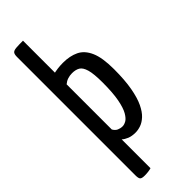

<svg xmlns="http://www.w3.org/2000/svg" viewBox="-303 -762 989 989"><g transform="rotate(-45 191.5 -267.5)"><path d="M79 200Q58 200 52 193Q46 186 46 166V-470Q76 -489 114 -499Q152 -509 192 -509Q242 -509 278.5 -491.5Q315 -474 335 -428.5Q355 -383 355 -300Q355 -220 345 -165Q335 -110 318.5 -75.5Q302 -41 282 -22.5Q262 -4 241.5 3Q221 10 203 10Q176 10 157.5 2.5Q139 -5 127 -16V194Q117 197 105 198.5Q93 200 79 200ZM178 -60Q190 -60 204.5 -68Q219 -76 233 -100Q247 -124 256 -170.5Q265 -217 265 -293Q265 -356 256 -387Q247 -418 230 -428Q213 -438 187 -438Q170 -438 155 -433Q140 -428 127 -417V-88Q136 -72 149.5 -66Q163 -60 178 -60ZM46 -235V-698Q46 -717 52.5 -724.5Q59 -732 77 -733.5Q95 -735 127 -735V-251Z"/></g></svg>

Font: Yanone Kaffeesatz ExtraLight
Style: Regular
Weight: 400
Version: Version 2.003